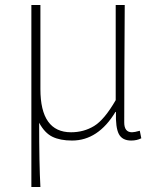

<svg xmlns="http://www.w3.org/2000/svg" viewBox="-20 -547 632 765"><path d="M105 198V-527H141V-192Q141 -20 263 -20Q314 -20 355 -45Q396 -70 441 -148V-527H477Q475 -209 475 -59Q475 -20 506 -20Q516 -20 537 -26L543 4Q525 13 503 13Q467 13 453.5 -13Q440 -39 442 -101H440Q371 13 267 13Q220 13 189 -2Q158 -17 136 -58Q136 108 141 198Z"/></svg>

Font: Noto Sans Korean Thin
Style: Regular
Weight: 250
Designer: Ryoko NISHIZUKA  (kana & ideographs); Paul D. Hunt (Latin, Greek & Cyrillic); Wenlong ZHANG  (bopomofo); Sandoll Communi
Foundry: Adobe Systems Incorporated
Version: Version 1.0001;PS 1;hotconv 1.0.78;makeotf.lib2.5.61930